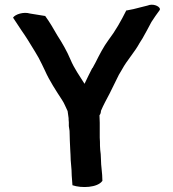

<svg xmlns="http://www.w3.org/2000/svg" viewBox="-20 -772 718 795"><path d="M34 -699 69 -646C78 -633 87 -620 95 -607C115 -573 137 -542 153 -507L166 -480C185 -437 213 -395 237 -358C247 -343 251 -330 260 -312C261 -307 263 -292 264 -283C264 -278 264 -275 265 -266V-250C266 -243 267 -239 268 -230C268 -206 270 -174 271 -149L272 -131C272 -100 277 -77 277 -45L280 -5C318 8 383 5 403 -22L404 -23C404 -57 398 -83 398 -113L397 -134L395 -151C395 -158 394 -164 394 -168C394 -179 394 -190 393 -202V-264C393 -273 392 -282 392 -292V-295C396 -299 398 -307 398 -313C409 -339 420 -358 434 -385C447 -412 459 -436 472 -462L485 -484C506 -523 537 -555 558 -594L570 -613C583 -635 595 -659 607 -681C618 -698 629 -714 641 -730L642 -732V-736C638 -748 612 -758 591 -749L563 -742C542 -736 523 -732 506 -729H503C481 -685 458 -644 429 -606C409 -579 392 -546 376 -514L363 -490H362C352 -470 340 -447 330 -425C310 -457 287 -489 272 -525C257 -561 237 -595 217 -626C201 -654 186 -680 167 -706H166L104 -716C78 -724 43 -713 34 -699Z"/></svg>

Font: Hussar Pisanka
Style: Sbd
Weight: 600
Designer: Robert Jablonski
Foundry: Cannot Into Space Fonts
Version: Version 1.070